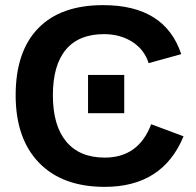

<svg xmlns="http://www.w3.org/2000/svg" viewBox="-20 -718 762 748"><path d="M388 -104Q520 -104 569 -234L695 -187Q614 10 388 10Q223 10 132 -84Q41 -178 41 -347Q41 -517 128.5 -607.5Q216 -698 382 -698Q623 -698 686 -507L559 -472Q543 -524 496 -554.5Q449 -585 385 -585Q287 -585 236.5 -524.5Q186 -464 186 -347Q186 -229 238 -166.5Q290 -104 388 -104ZM464 -277H323V-426H464Z"/></svg>

Font: Libra Sans
Style: Bold
Weight: 700
Foundry: Context Ltd
Version: Version 1.000